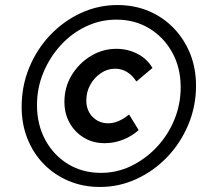

<svg xmlns="http://www.w3.org/2000/svg" viewBox="-20 -732 825 763"><path d="M396 -163Q350 -163 314 -184.5Q278 -206 257 -243Q236 -280 236 -327Q236 -386 265 -433.5Q294 -481 341 -509.5Q388 -538 443 -538Q487 -538 525.5 -518.5Q564 -499 586 -462L522 -408Q506 -433 484.5 -446Q463 -459 437 -459Q407 -459 381 -441.5Q355 -424 339 -395.5Q323 -367 323 -333Q323 -293 348 -267.5Q373 -242 410 -242Q450 -242 493 -277L531 -215Q503 -190 468 -176.5Q433 -163 396 -163ZM377 11Q310 11 253 -13Q196 -37 154 -80Q112 -123 89 -181Q66 -239 66 -307Q66 -390 96 -463Q126 -536 179 -592Q232 -648 301 -680Q370 -712 447 -712Q514 -712 571 -688Q628 -664 670 -620.5Q712 -577 735.5 -519Q759 -461 759 -391Q759 -310 728.5 -237Q698 -164 645 -108.5Q592 -53 523 -21Q454 11 377 11ZM381 -45Q445 -45 501.5 -72.5Q558 -100 602.5 -147Q647 -194 672.5 -255.5Q698 -317 698 -385Q698 -463 664.5 -523.5Q631 -584 573.5 -619Q516 -654 442 -654Q379 -654 322 -627Q265 -600 221.5 -552.5Q178 -505 152.5 -444Q127 -383 127 -314Q127 -237 160 -176Q193 -115 250.5 -80Q308 -45 381 -45Z"/></svg>

Font: Red Hat Text SemiBold
Style: Italic
Weight: 600
Italic angle: -12°
Designer: Pentagram, MCKL
Foundry: Pentagram, MCKL
Version: Version 1.023